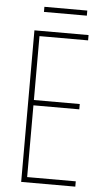

<svg xmlns="http://www.w3.org/2000/svg" viewBox="-57 -865 495 901"><g transform="rotate(5 190.5 -414.0)"><path d="M317 -828H115V-804H317ZM333 0V-25H104V-363H320V-388H104V-689H333V-714H78V0Z"/></g></svg>

Font: Noto Sans Sinhala ExtraCondensed Thin
Style: Regular
Weight: 100
Width: 2
Designer: Jelle Bosma - Monotype Design Team
Foundry: Monotype Imaging Inc.
Version: Version 2.006